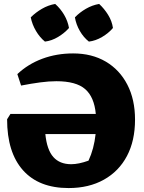

<svg xmlns="http://www.w3.org/2000/svg" viewBox="-20 -941 731 974"><path d="M328 13Q177 13 96.5 -77.5Q16 -168 16 -336L33 -363H466Q458 -449 412 -489Q366 -529 266 -529Q228 -529 183.5 -523Q139 -517 87 -507L68 -565Q122 -616 194.5 -643Q267 -670 351 -670Q446 -670 516.5 -628.5Q587 -587 626 -511.5Q665 -436 665 -334Q665 -227 624 -149.5Q583 -72 507 -29.5Q431 13 328 13ZM429 -126Q457 -186 465 -261H210Q218 -181 250.5 -144.5Q283 -108 341 -108Q379 -108 429 -126ZM260 -921Q287 -897 305.5 -865.5Q324 -834 330 -799Q307 -773 274.5 -753.5Q242 -734 208 -730Q182 -751 162.5 -784Q143 -817 136 -853Q161 -878 193 -896.5Q225 -915 260 -921ZM483 -921Q509 -897 528.5 -865.5Q548 -834 553 -799Q531 -773 498 -753.5Q465 -734 431 -730Q404 -751 385 -784Q366 -817 360 -853Q384 -878 416 -896.5Q448 -915 483 -921Z"/></svg>

Font: Piazzolla ExtraBold
Style: Regular
Weight: 800
Designer: Juan Pablo del Peral
Foundry: Huerta Tipografica
Version: Version 1.330